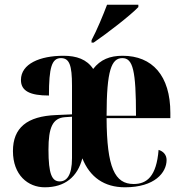

<svg xmlns="http://www.w3.org/2000/svg" viewBox="-20 -786 775 816"><path d="M369 -615V-605H378C435 -644 535 -721 568 -756V-766H435C418 -721 392 -658 369 -615ZM170 10C256 10 309 -34 330 -113C362 -33 423 10 511 10C638 10 688 -53 688 -106C688 -128 674 -143 654 -149C645 -36 604 -4 548 -4C468 -4 434 -73 433 -284H704V-306C704 -465 627 -549 501 -549C447 -549 407 -533 376 -493C349 -534 305 -549 250 -549C150 -549 69 -515 69 -446C69 -399 108 -380 188 -380C188 -499 200 -539 239 -539C275 -539 286 -509 286 -422V-300L218 -297C95 -292 35 -243 35 -144C35 -42 99 10 170 10ZM558 -294H433C433 -488 454 -539 500 -539C545 -539 558 -487 558 -294ZM234 -15C201 -15 186 -45 186 -150C186 -245 204 -284 256 -288L286 -290V-114C286 -40 263 -15 234 -15Z"/></svg>

Font: Noto Serif Display ExtraCondensed ExtraBold
Style: Regular
Weight: 800
Width: 2
Designer: Monotype Design Team
Foundry: Monotype Imaging Inc.
Version: Version 2.009